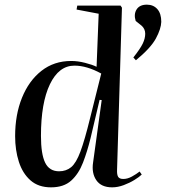

<svg xmlns="http://www.w3.org/2000/svg" viewBox="-20 -791 730 825"><path d="M483 -62Q482 -41 487.5 -31.5Q493 -22 510 -22Q528 -22 547 -32.5Q566 -43 580 -54L589 -41Q579 -31 558 -18Q537 -5 511.5 4.5Q486 14 462 14Q415 14 394 -16.5Q373 -47 380 -93L417 -361L408 -362L369 -197Q355 -140 336.5 -92Q318 -44 286 -15Q254 14 199 14Q145 14 111 -16Q77 -46 61 -96Q45 -146 45 -206Q45 -298 74.5 -371Q104 -444 158 -486.5Q212 -529 286 -529Q314 -529 345.5 -521Q377 -513 395 -504L404 -732L309 -750L312 -767H498L504 -758ZM234 -55Q264 -55 285.5 -72.5Q307 -90 325.5 -139.5Q344 -189 367 -283L415 -475Q353 -509 300 -509Q233 -509 194.5 -429Q156 -349 156 -207Q156 -129 174 -92Q192 -55 234 -55ZM564 -532 553 -544Q583 -582 593.5 -604Q604 -626 604 -646Q604 -667 588 -681L563 -701Q554 -730 567 -750.5Q580 -771 611 -771Q639 -771 656 -752Q673 -733 673 -697Q672 -667 650 -626Q628 -585 564 -532Z"/></svg>

Font: Literata 72pt Medium
Style: Italic
Weight: 500
Italic angle: -2°
Designer: Latin by Veronika Burian and Jose Scaglione. Greek by Irene Vlachou. Cyrillic by Vera Evstafieva
Foundry: TypeTogether
Version: Version 3.002